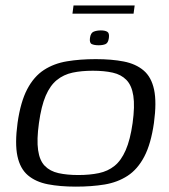

<svg xmlns="http://www.w3.org/2000/svg" viewBox="-20 -689 632 716"><path d="M262.9 7Q203.7 7 158.6 -1.8Q113.4 -10.6 84.2 -35.2Q55 -59.9 45 -106.8Q35 -153.6 45.5 -230.7Q56.7 -309.4 81.6 -356.6Q106.5 -403.8 143.9 -428.1Q181.3 -452.4 230 -460.4Q278.6 -468.5 337 -468.5Q396.2 -468.5 441.3 -459.7Q486.5 -450.9 515.6 -426.2Q544.6 -401.6 554.6 -354.7Q564.6 -307.9 554.1 -230.7Q542.9 -152.1 518 -104.9Q493.2 -57.7 455.9 -33.4Q418.6 -9.1 370.3 -1Q322 7 262.9 7ZM272.2 -36.3Q314.8 -36.3 348.6 -43.4Q382.5 -50.5 407.2 -70.5Q431.9 -90.4 448.8 -129.1Q465.7 -167.8 474.5 -230Q483.2 -293.2 477.2 -331.8Q471.3 -370.4 451.6 -390.7Q432 -411 400.4 -418.1Q368.8 -425.2 326.2 -425.2Q283.6 -425.2 250.5 -418.1Q217.5 -411 192.2 -390.7Q167 -370.4 150.4 -331.8Q133.9 -293.2 125.2 -230Q116.5 -167.8 122.1 -129.1Q127.6 -90.4 147 -70.5Q166.4 -50.5 198 -43.4Q229.6 -36.3 272.2 -36.3ZM347.8 -520.2Q331.9 -520.2 322.5 -524.5Q313 -528.8 315.5 -547.2Q318 -566.5 329.5 -571Q341 -575.6 356.2 -575.6Q371.8 -575.6 380.1 -570.5Q388.5 -565.5 386 -547.2Q383.5 -528.8 373.4 -524.5Q363.3 -520.2 347.8 -520.2ZM250.2 -638.1 254.2 -668.6H482.2L478.1 -638.1Z"/></svg>

Font: Genos Thin
Style: Italic
Weight: 100
Italic angle: -8°
Designer: Robert E. Leuschke
Foundry: Robert E. Leuschke
Version: Version 1.010